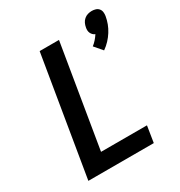

<svg xmlns="http://www.w3.org/2000/svg" viewBox="-183 -907 965 1032"><g transform="rotate(-30 300.0 -391.0)"><path d="M489 -565 447 -614Q460 -624 471.5 -637Q483 -650 492 -664Q484 -667 478 -673Q472 -679 468.5 -686.5Q465 -694 464.5 -703Q464 -712 466 -721Q468 -733 473.5 -745Q479 -757 489.5 -766Q500 -775 512.5 -778.5Q525 -782 537 -782Q549 -782 560.5 -778.5Q572 -775 579.5 -766Q587 -757 588.5 -745Q590 -733 588 -721Q584 -698 576 -676.5Q568 -655 555 -634.5Q542 -614 525.5 -596.5Q509 -579 489 -565ZM65 0 187 -735H307L202 -101H487L471 0Z"/></g></svg>

Font: Iosevka Curly Extended
Style: Bold Italic
Weight: 700
Width: 7
Italic angle: -9°
Monospace: yes
Designer: Belleve Invis
Foundry: Belleve Invis
Version: Version 11.1.0; ttfautohint (v1.8.3)